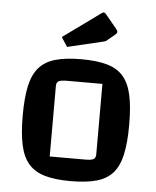

<svg xmlns="http://www.w3.org/2000/svg" viewBox="-52 -763 667 819"><g transform="rotate(5 281.0 -353.5)"><path d="M281 11Q215 11 171 -1.5Q127 -14 101 -43.5Q75 -73 64 -123.5Q53 -174 53 -250Q53 -326 64 -376.5Q75 -427 101 -456.5Q127 -486 171 -498.5Q215 -511 281 -511Q348 -511 392 -498.5Q436 -486 461.5 -456.5Q487 -427 498 -377Q509 -327 509 -250Q509 -174 498 -123.5Q487 -73 461.5 -43.5Q436 -14 391.5 -1.5Q347 11 281 11ZM183 -86H334Q361 -86 370.5 -91.5Q380 -97 380 -112V-414H229Q202 -414 192.5 -408.5Q183 -403 183 -388ZM216 -558 190 -598 350 -714Q355 -718 359 -718Q364 -718 369 -712L417 -654Q424 -646 424 -641Q424 -635 416 -628L387 -604Q382 -599 377.5 -597Q373 -595 364 -593Z"/></g></svg>

Font: Changa Medium
Style: Regular
Weight: 500
Designer: Eduardo Rodriguez Tunni
Foundry: Eduardo Rodriguez Tunni
Version: Version 3.003